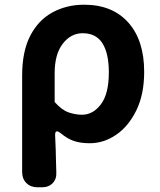

<svg xmlns="http://www.w3.org/2000/svg" viewBox="-20 -594 679 815"><path d="M139 201Q110 201 92 183Q74 165 74 136V-273Q74 -376 108.5 -442.5Q143 -509 203 -541.5Q263 -574 337 -574Q457 -574 524.5 -498.5Q592 -423 592 -289Q592 -193 558.5 -125Q525 -57 472.5 -21.5Q420 14 361 14Q322 14 294 4.5Q266 -5 237 -29Q213 -48 214 -19Q216 19 216.5 41.5Q217 64 217.5 84Q218 104 219 136Q221 165 204 183Q187 201 158 201ZM328 -107Q375 -107 408.5 -151.5Q442 -196 442 -287Q442 -367 415 -410Q388 -453 331 -453Q281 -453 246.5 -408.5Q212 -364 212 -283V-161Q242 -127 271 -117Q300 -107 328 -107Z"/></svg>

Font: Chiron GoRound TC
Style: Bold
Weight: 700
Designer: Ryoko NISHIZUKA 西塚涼子 (kana, bopomofo & ideographs); Paul D. Hunt (Latin, Greek & Cyrillic); Sandoll Communications 산돌커뮤니
Foundry: Adobe
Version: Version 1.000;hotconv 1.1.1;makeotfexe 2.6.0